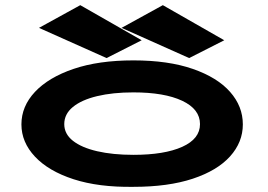

<svg xmlns="http://www.w3.org/2000/svg" viewBox="-20 -716 1040 744"><path d="M497 8Q362 10 265 -21.5Q168 -53 115.5 -109Q63 -165 63 -234Q63 -304 115.5 -360Q168 -416 265 -449Q362 -482 497 -482Q632 -482 727 -449Q822 -416 871.5 -360Q921 -304 921 -234Q921 -165 871.5 -110Q822 -55 727 -23.5Q632 8 497 8ZM497 -116Q617 -116 686 -147Q755 -178 755 -235Q755 -293 686 -325.5Q617 -358 497 -358Q417 -358 356.5 -343.5Q296 -329 262.5 -301.5Q229 -274 229 -235Q229 -197 262.5 -170.5Q296 -144 356.5 -130Q417 -116 497 -116ZM393 -491 131 -608 291 -696 529 -560ZM713 -491 451 -608 611 -696 849 -560Z"/></svg>

Font: Inconsolata UltraExpanded Black
Style: Regular
Weight: 900
Width: 9
Monospace: yes
Designer: Raph Levien, Cyreal, Brenton Simpson
Foundry: Raph Levien, Cyreal, Google
Version: Version 3.001; ttfautohint (v1.8.2.53-6de2)